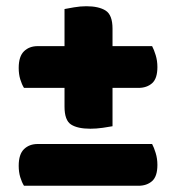

<svg xmlns="http://www.w3.org/2000/svg" viewBox="-20 -596 565 616"><path d="M341 -448H468Q474 -437 479.5 -419Q485 -401 485 -381Q485 -344 468 -329Q451 -314 424 -314H341V-191Q331 -189 310 -186Q289 -183 270 -183Q229 -183 208 -196.5Q187 -210 187 -254V-314H57Q50 -325 45 -341.5Q40 -358 40 -378Q40 -415 57 -431.5Q74 -448 101 -448H187V-567Q197 -569 217.5 -572.5Q238 -576 257 -576Q297 -576 319 -562Q341 -548 341 -504ZM57 0Q50 -11 45 -27.5Q40 -44 40 -64Q40 -101 57 -117.5Q74 -134 101 -134H468Q474 -123 479.5 -105Q485 -87 485 -67Q485 -30 468 -15Q451 0 424 0Z"/></svg>

Font: Baloo 2 ExtraBold
Style: Regular
Weight: 800
Designer: Sarang Kulkarni and Ek Type
Foundry: Ek Type
Version: Version 1.640;hotconv 1.0.111;makeotfexe 2.5.65597; ttfautoh